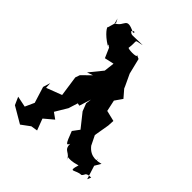

<svg xmlns="http://www.w3.org/2000/svg" viewBox="-245 -884 1041 1041"><g transform="rotate(45 275.0 -364.0)"><path d="M61 -744 72 -722 58 -674C48 -675 73 -635 128 -602C122 -675 99 -601 160 -594C136 -598 169 -638 131 -621L165 -543L219 -555L212 -495L151 -420L185 -432L134 -382L125 -356L142 -238L53 -204L51 -238L38 -196L67 -103L43 -50L-20 -63L0 -18L94 37L144 0L182 -6L157 -72L159 -74L210 -117L175 -142L217 -212L234 -266L249 -263L270 -331L266 -298L283 -254L349 -171V-180L317 -137C346 -60 350 -60 360 -82C359 -28 397 -50 410 -3C401 -42 389 -5 475 -31C452 41 483 -6 522 -5C540 -18 524 -32 570 -33L561 -11L523 -131L528 -76L557 -125C537 -121 488 -104 448 -155L421 -210C426 -239 431 -268 436 -298L438 -335L376 -350L362 -415L392 -458L355 -501L350 -513L319 -579L297 -669L271 -681C301 -667 233 -665 216 -673C226 -744 200 -723 260 -738C175 -738 179 -730 162 -748C176 -767 186 -752 174 -749C88 -791 121 -738 69 -714Z"/></g></svg>

Font: Asimov Aggro
Style: Medium
Weight: 500
Designer: Google
Version: Version 2.000980; 2014